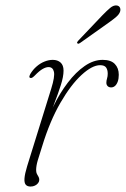

<svg xmlns="http://www.w3.org/2000/svg" viewBox="-20 -676 461 704"><path d="M90.5 -390.5Q87 -392 87.8 -395.8Q88.5 -399.5 91 -404.5Q100.5 -420.5 114 -432.2Q127.5 -444 143 -450.2Q158.5 -456.5 173.5 -456.5Q191 -456.5 202 -446.8Q213 -437 213 -417Q213 -395 203 -363.8Q193 -332.5 180 -299Q167 -265.5 156.5 -236Q146 -206.5 144.5 -188L137.5 -187Q152.5 -238.5 176 -286.8Q199.5 -335 228.8 -373.2Q258 -411.5 290.5 -434Q323 -456.5 356.5 -456.5Q386.5 -456.5 401 -441.5Q415.5 -426.5 415.5 -402Q415.5 -387.5 411.8 -377Q408 -366.5 401.8 -361Q395.5 -355.5 387.5 -355.5Q379.5 -355.5 374.8 -360.2Q370 -365 370 -372.5Q370 -380.5 372.5 -388.2Q375 -396 375 -406Q375 -420 369 -428.5Q363 -437 347 -437Q318 -437 279 -401.2Q240 -365.5 201.5 -299Q163 -232.5 135 -141Q124 -107 118.2 -87.2Q112.5 -67.5 112.5 -52.5Q112.5 -44 115.2 -38.5Q118 -33 121 -28.2Q124 -23.5 124 -16.5Q124 -10.5 119.8 -4.8Q115.5 1 108.2 4.5Q101 8 92 8Q80 8 74.2 1Q68.5 -6 69.8 -22.2Q71 -38.5 79.5 -66.5L168 -351.5Q181.5 -395 177.8 -412.5Q174 -430 158 -430Q148.5 -430 136.5 -423.2Q124.5 -416.5 107.5 -399Q102 -393.5 98 -391.2Q94 -389 90.5 -390.5ZM355.5 -620Q372.5 -637.5 384.2 -647.2Q396 -657 407.5 -656Q416.5 -655 419.8 -648Q423 -641 420 -632.5Q416.5 -623 406 -614Q395.5 -605 381.5 -595L273 -518Q271 -516.5 268.2 -515.8Q265.5 -515 264 -517Q261.5 -519 263.2 -522Q265 -525 267.5 -527.5Z"/></svg>

Font: Fraunces Thin
Style: Italic
Weight: 250
Italic angle: -16°
Version: Version 1.000;[b76b70a41]